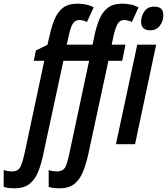

<svg xmlns="http://www.w3.org/2000/svg" viewBox="-139 -785 909 1045"><path d="M-60 240Q-76 240 -90 238.5Q-104 237 -119 232V140Q-110 144 -97 146Q-84 148 -74 148Q-39 148 -27 121Q-15 94 -5 48L102 -454H45L56 -510L119 -541L131 -591Q141 -638 157 -678Q173 -718 202.5 -741.5Q232 -765 282 -765Q305 -765 327.5 -760.5Q350 -756 371 -745L334 -665Q313 -676 293 -676Q268 -676 255.5 -653Q243 -630 235 -590L224 -542H365L375 -591Q385 -638 401 -678Q417 -718 446.5 -741.5Q476 -765 527 -765Q549 -765 571.5 -760.5Q594 -756 615 -745L579 -665Q557 -676 537 -676Q512 -676 500 -653Q488 -630 479 -590L469 -542H544L526 -454H451L341 57Q329 110 312 151.5Q295 193 265 216.5Q235 240 184 240Q168 240 154 238.5Q140 237 126 232V140Q134 144 147 146Q160 148 171 148Q206 148 218 121Q230 94 239 48L346 -454H206L96 57Q85 110 68 151.5Q51 193 21 216.5Q-9 240 -60 240ZM679 -620Q629 -620 629 -666Q629 -696 646.5 -722.5Q664 -749 700 -749Q750 -749 750 -704Q750 -669 730.5 -644.5Q711 -620 679 -620ZM492 0 608 -542H711L596 0Z"/></svg>

Font: Noto Sans ExtraCondensed SemiBold
Style: Italic
Weight: 600
Width: 2
Italic angle: -12°
Designer: Monotype Design Team
Foundry: Monotype Imaging Inc.
Version: Version 2.013; ttfautohint (v1.8.4.7-5d5b)